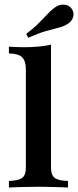

<svg xmlns="http://www.w3.org/2000/svg" viewBox="-20 -829 345 849"><path d="M19.4 0V-29Q61.3 -29.8 77.8 -42.3Q94.4 -54.8 94.4 -87.1V-521.8Q94.4 -558.9 78.2 -575.4Q62.1 -591.9 19.4 -592.7V-622.6Q35.5 -621.8 52.4 -621Q69.4 -620.2 85.5 -620.2Q119.4 -620.2 150 -623Q180.6 -625.8 205.6 -631.5V-87.1Q205.6 -54 222.6 -41.9Q239.5 -29.8 280.6 -29V0Q268.5 -0.8 247.6 -1.2Q226.6 -1.6 201.6 -2.4Q176.6 -3.2 151.6 -3.2Q114.5 -3.2 76.6 -2Q38.7 -0.8 19.4 0ZM104.8 -662.1 96 -679Q126.6 -702.4 146 -721.4Q165.3 -740.3 178.6 -754.8Q191.9 -769.4 203.6 -780.6Q215.3 -791.9 229 -800Q247.6 -811.3 269 -807.7Q290.3 -804 300 -785.5Q308.9 -769.4 302.4 -750.8Q296 -732.3 275.8 -721Q258.9 -711.3 237.1 -706Q215.3 -700.8 183.9 -691.9Q152.4 -683.1 104.8 -662.1Z"/></svg>

Font: Playfair
Style: Bold
Weight: 700
Designer: Claus Eggers Sørensen
Foundry: Claus Eggers Sørensen
Version: Version 2.001;gftools[0.9.30]